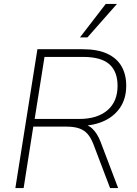

<svg xmlns="http://www.w3.org/2000/svg" viewBox="-20 -955 694 975"><path d="M58 0 170 -705H401Q475 -705 524 -682.5Q573 -660 597 -618.5Q621 -577 621 -520Q621 -453 588.5 -406.5Q556 -360 500 -337Q444 -314 373 -316V-327H381Q421 -327 447.5 -303Q474 -279 491 -234L580 0H539L455 -221Q442 -255 425 -274.5Q408 -294 382 -303Q356 -312 317 -312H149L100 0ZM156 -351H383Q474 -351 525.5 -395Q577 -439 577 -519Q577 -592 535 -629Q493 -666 401 -666H206ZM386 -765 517 -935H574L424 -765Z"/></svg>

Font: Nunito Sans 12pt ExtraLight
Style: Italic
Weight: 200
Italic angle: -9°
Designer: Vernon Adams
Foundry: Vernon Adams
Version: Version 3.101;gftools[0.9.27]